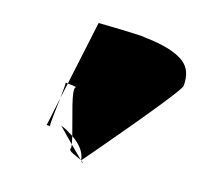

<svg xmlns="http://www.w3.org/2000/svg" viewBox="-69 -722 589 558"><g transform="rotate(15 225.0 -443.0)"><path d="M94 -321C80 -321 98 -321 104 -320C102 -326 108 -370 112 -407ZM104 -320 105 -319C106 -319 105 -320 104 -320ZM115 -454C117 -452 114 -431 112 -407L122 -453C119 -453 116 -454 115 -454ZM179 -285C180 -279 180 -275 179 -273C173 -264 201 -256 216 -248ZM217 -247 223 -240C223 -242 222 -245 217 -247ZM122 -453C133 -452 150 -450 147 -448C135 -441 162 -359 174 -309C197 -293 216 -272 217 -247C225 -256 450 -518 449 -534C452 -565 444 -588 425 -603C401 -622 362 -634 306 -640C295 -644 171 -646 163 -646ZM135 -330 179 -285C178 -291 176 -299 174 -309C161 -317 149 -325 135 -330Z"/></g></svg>

Font: Arrow
Style: Ita
Weight: 400
Version: Version 0.23